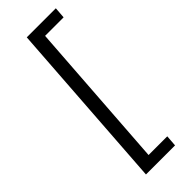

<svg xmlns="http://www.w3.org/2000/svg" viewBox="-265 -707 849 849"><g transform="rotate(-45 160.0 -282.5)"><path d="M308.3 -682.7 304.3 -630.1H188.5L139.5 66.1H256.4L252.4 118.7H70.5L126.6 -682.7Z"/></g></svg>

Font: Ancizar Sans Thin
Style: Italic
Weight: 100
Italic angle: -4°
Designer: Cesar Puertas, Viviana Monsalve, Julian Moncada, Julian Prieto, Jose Castro, Mariel Hernandez, Felipe Aragon, Sara Alarc
Version: Version 8.100